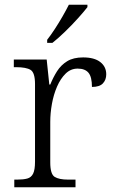

<svg xmlns="http://www.w3.org/2000/svg" viewBox="-20 -786 481 806"><path d="M40 0V-32H52Q78 -32 94.5 -36.5Q111 -41 119 -57Q127 -73 127 -107V-433Q127 -481 108.5 -492.5Q90 -504 47 -504H38V-536H176L187 -431H191Q203 -461 219.5 -487Q236 -513 262 -529Q288 -545 329 -545Q376 -545 401 -525.5Q426 -506 426 -474Q426 -451 412 -436Q398 -421 366 -421Q366 -463 351.5 -480.5Q337 -498 306 -498Q277 -498 255.5 -477Q234 -456 219.5 -422.5Q205 -389 198 -350Q191 -311 191 -274V-104Q191 -55 209.5 -43.5Q228 -32 266 -32H297V0ZM178 -619Q193 -638 210 -664Q227 -690 242.5 -717Q258 -744 269 -766H347V-756Q334 -739 308 -710Q282 -681 252.5 -652.5Q223 -624 200 -606H178Z"/></svg>

Font: Noto Serif Malayalam Light
Style: Regular
Weight: 300
Designer: Indian type Foundry, Jelle Bosma, Monotype Design Team
Foundry: Monotype Imaging Inc.
Version: Version 2.104; ttfautohint (v1.8.4.7-5d5b)